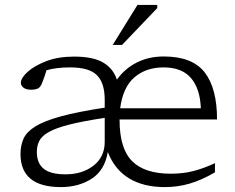

<svg xmlns="http://www.w3.org/2000/svg" viewBox="-20 -752 959 782"><path d="M265.5 -477.5Q210 -477.5 169.5 -466Q159.5 -432.5 149.5 -409.5Q143 -395 132.5 -390.8Q122 -386.5 109 -386.5Q86.5 -386.5 75.8 -394.8Q65 -403 65 -415Q65 -434 92.2 -459Q119.5 -484 168.2 -502.8Q217 -521.5 281.5 -521.5Q360 -521.5 401 -496.8Q442 -472 456 -427.5Q488 -472.5 536.8 -497.2Q585.5 -522 647 -522Q763.5 -522 813.8 -457Q864 -392 864 -265.5H467V-263.5Q467 -147 518 -95.8Q569 -44.5 675.5 -44.5Q726.5 -44.5 768.5 -55.5Q810.5 -66.5 855.5 -87.5V-50Q800 -18 751.8 -4Q703.5 10 651 10Q564.5 10 505.8 -25.5Q447 -61 419 -133Q407 -59 354 -24.5Q301 10 228 10Q63.5 10 63.5 -125Q63.5 -159.5 75.8 -187Q88 -214.5 123.5 -236.8Q159 -259 227 -277.8Q295 -296.5 406.5 -313.5V-345.5Q406.5 -414 374.8 -445.8Q343 -477.5 265.5 -477.5ZM646.5 -477.5Q574.5 -477.5 527.5 -437Q480.5 -396.5 469.5 -311H798Q795 -391 757.8 -434.2Q720.5 -477.5 646.5 -477.5ZM130 -133.5Q130 -87.5 157.8 -64.8Q185.5 -42 247 -42Q315.5 -42 361 -77.5Q406.5 -113 406.5 -174V-272Q317 -258.5 262 -244.5Q207 -230.5 178.5 -214.2Q150 -198 140 -178Q130 -158 130 -133.5ZM439 -569 540 -732H620.5V-719L477 -569Z"/></svg>

Font: Newsreader Caption Light
Style: Regular
Weight: 300
Designer: Hugues Gentile
Foundry: Production Type
Version: Version 1.001